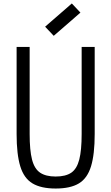

<svg xmlns="http://www.w3.org/2000/svg" viewBox="-20 -1070 640 1104"><path d="M300 14Q216 14 166.8 -15.5Q117.5 -45 96.5 -114Q75.5 -183 75.5 -299.5V-800H150.5V-299.5Q150.5 -206 164.2 -152.5Q178 -99 210.8 -77Q243.5 -55 300 -55Q357.5 -55 389.8 -77Q422 -99 435.8 -152.5Q449.5 -206 449.5 -299.5V-800H524.5V-299.5Q524.5 -183 503.5 -114Q482.5 -45 433.8 -15.5Q385 14 300 14ZM289 -864 239.5 -916.5 393 -1050 442.5 -997.5Z"/></svg>

Font: Victor Mono Thin
Style: Regular
Weight: 100
Monospace: yes
Designer: Rune Bjørnerås
Version: Version 1.561;gftools[0.9.30]